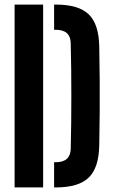

<svg xmlns="http://www.w3.org/2000/svg" viewBox="-20 -820 494 840"><path d="M43.9 0V-800H168.7V0ZM216.7 0V-110.3H224Q256.4 -110.3 272.7 -125.3Q288.9 -140.3 289.5 -169.7Q290.8 -227.7 291.5 -285.3Q292.1 -343 292.1 -400.5Q292.1 -458 291.5 -515.8Q290.8 -573.6 289.4 -631.2Q288.9 -660.2 272.7 -674.9Q256.4 -689.7 224.3 -689.7H216.7V-800H224.3Q323.7 -800 368.1 -757.3Q412.5 -714.6 414.2 -616.7Q415.7 -539.3 416.2 -469.8Q416.7 -400.2 416.2 -330.8Q415.7 -261.4 414.2 -184.2Q412.5 -85.8 368 -42.9Q323.6 0 224 0Z"/></svg>

Font: Big Shoulders Stencil Display SC Thin
Style: Regular
Weight: 100
Designer: Patric King
Foundry: XO Type Co
Version: Version 2.001